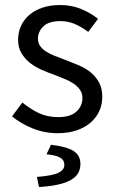

<svg xmlns="http://www.w3.org/2000/svg" viewBox="-20 -518 459 764"><path d="M209 12Q157 12 110 -7Q63 -26 28 -55L69 -110Q101 -84 134.5 -68Q168 -52 212 -52Q260 -52 284 -74Q308 -96 308 -128Q308 -147 298 -161Q288 -175 272.5 -185.5Q257 -196 237 -204Q217 -212 197 -220Q171 -229 145 -240.5Q119 -252 98.5 -268.5Q78 -285 65 -307Q52 -329 52 -360Q52 -389 63.5 -414.5Q75 -440 96.5 -458.5Q118 -477 149 -487.5Q180 -498 219 -498Q265 -498 303.5 -482Q342 -466 370 -443L331 -391Q306 -410 279 -422Q252 -434 220 -434Q174 -434 152.5 -413Q131 -392 131 -364Q131 -347 140 -334.5Q149 -322 164 -312.5Q179 -303 198.5 -295.5Q218 -288 239 -280Q265 -270 291.5 -259Q318 -248 339 -231.5Q360 -215 373.5 -191Q387 -167 387 -133Q387 -103 375.5 -77Q364 -51 341.5 -31Q319 -11 285.5 0.5Q252 12 209 12ZM135 226 127 186Q190 181 213 169.5Q236 158 236 138Q236 118 218 108.5Q200 99 165 96L183 58Q248 66 274 83.5Q300 101 300 135Q300 179 257.5 200.5Q215 222 135 226Z"/></svg>

Font: Pinyin1712
Style: Regular
Weight: 400
Version: Version 1